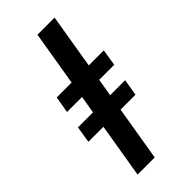

<svg xmlns="http://www.w3.org/2000/svg" viewBox="-297 -887 1093 1093"><g transform="rotate(-45 250.0 -340.0)"><path d="M101 143 156 -187H35L51 -287H172L190 -393H69L86 -493H206L261 -823H399L344 -493H465L449 -393H328L310 -287H431L414 -187H294L239 143Z"/></g></svg>

Font: Iosevka Slab Heavy Oblique
Style: Regular
Weight: 900
Italic angle: -9°
Monospace: yes
Designer: Belleve Invis
Foundry: Belleve Invis
Version: Version 11.1.1; ttfautohint (v1.8.3)